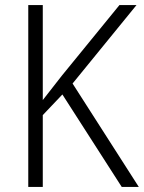

<svg xmlns="http://www.w3.org/2000/svg" viewBox="-20 -734 565 754"><path d="M525 0H458L225 -363L148 -282V0H91V-714H148V-341Q163 -361 182 -384.5Q201 -408 223 -437L449 -714H516L265 -406Z"/></svg>

Font: Noto Sans Lao Looped SemiCondensed Light
Style: Regular
Weight: 300
Width: 4
Designer: Mark Frömberg, Ben Mitchell
Foundry: The Fontpad Ltd
Version: Version 1.002; ttfautohint (v1.8.4.7-5d5b)